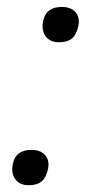

<svg xmlns="http://www.w3.org/2000/svg" viewBox="-20 -525 261 554"><path d="M150.5 -403Q124.5 -403 111.8 -420.2Q99 -437.5 104.5 -464.5Q112.5 -505 158.5 -505Q184 -505 197.2 -490.5Q210.5 -476 206.5 -452Q201 -425 187.5 -414Q174 -403 150.5 -403ZM63 9.5Q37 9.5 24.2 -7.8Q11.5 -25 17 -52Q25 -92.5 71 -92.5Q96.5 -92.5 109.8 -78Q123 -63.5 119 -39.5Q113.5 -12.5 100 -1.5Q86.5 9.5 63 9.5Z"/></svg>

Font: Commissioner Loud ExtraLight
Style: Italic
Weight: 200
Italic angle: -12°
Designer: Kostas Bartsokas
Foundry: Kostas Bartsokas
Version: Version 1.000; ttfautohint (v1.8.3)